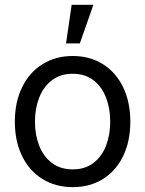

<svg xmlns="http://www.w3.org/2000/svg" viewBox="-20 -771 607 802"><path d="M42 -262.7Q42 -344.2 72.3 -406.5Q102.5 -468.8 157.5 -502.9Q212.4 -537.1 284.2 -537.1Q355.5 -537.1 409.9 -502.9Q464.4 -468.8 494.4 -406.5Q524.4 -344.2 524.4 -262.7Q524.4 -181.2 494.4 -119.1Q464.4 -57.1 409.9 -23.2Q355.5 10.7 284.2 10.7Q212.4 10.7 157.5 -23.2Q102.5 -57.1 72.3 -119.1Q42 -181.2 42 -262.7ZM440.4 -262.7Q440.4 -317.4 423.1 -362.8Q405.8 -408.2 370.6 -435.5Q335.4 -462.9 284.2 -462.9Q231.9 -462.9 196.5 -435.5Q161.1 -408.2 143.6 -362.8Q126 -317.4 126 -262.7Q126 -208 143.6 -162.8Q161.1 -117.7 196.5 -90.6Q231.9 -63.5 284.2 -63.5Q335.4 -63.5 370.6 -90.6Q405.8 -117.7 423.1 -162.8Q440.4 -208 440.4 -262.7ZM279.3 -751H370.1L313.5 -589.8H255.9Z"/></svg>

Font: Pretendard
Style: Regular
Weight: 400
Designer: Base glyphs from Inter by Rasmus Andersson; Hangeul glyphs from Noto Sans CJK(Source Han Sans) by Jang Soo-young and Kan
Foundry: Kil Hyung-jin
Version: Version 1.309